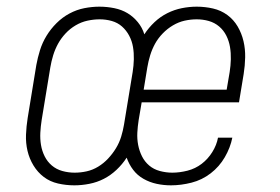

<svg xmlns="http://www.w3.org/2000/svg" viewBox="-20 -548 840 576"><path d="M203 8Q178 8 154 2.5Q130 -3 111.5 -17Q93 -31 80.5 -51.5Q68 -72 62.5 -95.5Q57 -119 58 -144Q59 -169 63 -194L89 -353Q93 -375 100 -397.5Q107 -420 119.5 -440.5Q132 -461 149.5 -478.5Q167 -496 188.5 -507.5Q210 -519 233 -523.5Q256 -528 278 -528Q301 -528 323 -523.5Q345 -519 362.5 -508.5Q380 -498 393.5 -481.5Q407 -465 413 -445Q426 -465 443.5 -481.5Q461 -498 482 -508.5Q503 -519 525.5 -523.5Q548 -528 570 -528Q595 -528 619 -522.5Q643 -517 662 -503Q681 -489 693 -468.5Q705 -448 710.5 -424.5Q716 -401 715.5 -376Q715 -351 711 -326L697 -241H405L396 -188Q393 -169 392 -150Q391 -131 394.5 -113Q398 -95 406 -79Q414 -63 427.5 -51.5Q441 -40 459.5 -35Q478 -30 497 -30Q519 -30 542.5 -36Q566 -42 585 -56.5Q604 -71 617 -92Q630 -113 634 -135H677Q671 -105 654.5 -76.5Q638 -48 612 -28Q586 -8 554.5 0Q523 8 493 8Q471 8 450 3.5Q429 -1 410.5 -11.5Q392 -22 379.5 -38.5Q367 -55 360 -75Q347 -55 329.5 -38.5Q312 -22 291.5 -11.5Q271 -1 248 3.5Q225 8 203 8ZM411 -279H660L669 -332Q672 -351 672.5 -370Q673 -389 670 -407Q667 -425 659 -441Q651 -457 637.5 -468.5Q624 -480 606.5 -485Q589 -490 570 -490Q552 -490 534 -486Q516 -482 499 -472Q482 -462 468 -447.5Q454 -433 445 -416.5Q436 -400 430.5 -382Q425 -364 422 -346ZM204 -30Q222 -30 240 -34Q258 -38 274.5 -48Q291 -58 304.5 -72.5Q318 -87 328 -103.5Q338 -120 343.5 -138Q349 -156 352 -174L378 -332Q381 -351 381.5 -370Q382 -389 379 -407Q376 -425 367.5 -441Q359 -457 346 -468.5Q333 -480 315.5 -485Q298 -490 279 -490Q261 -490 242.5 -486Q224 -482 207 -472Q190 -462 176.5 -447.5Q163 -433 154 -416.5Q145 -400 139.5 -382Q134 -364 131 -346L105 -188Q102 -169 101 -150Q100 -131 103 -113Q106 -95 114 -79Q122 -63 135.5 -51.5Q149 -40 167 -35Q185 -30 204 -30Z"/></svg>

Font: Iosevka Aile XLt Obl
Style: Regular
Weight: 200
Italic angle: -9°
Designer: Belleve Invis
Foundry: Belleve Invis
Version: Version 31.1.0; ttfautohint (v1.8.4)